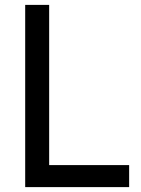

<svg xmlns="http://www.w3.org/2000/svg" viewBox="-20 -765 575 785"><path d="M83 -745H181V-90H508V0H83Z"/></svg>

Font: Eudoxus Sans Medium
Style: Regular
Weight: 500
Designer: Stijn de Vries
Foundry: tokotype
Version: Version 2.005